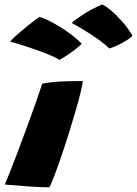

<svg xmlns="http://www.w3.org/2000/svg" viewBox="-66 -812 595 834"><path d="M148.5 1.5Q110.5 1.5 59.8 -2Q9 -5.5 -45.5 -10.5Q-39 -24 -23.8 -62.5Q-8.5 -101 11.5 -153.5Q31.5 -206 52 -262.2Q72.5 -318.5 90 -367.8Q107.5 -417 117.5 -448Q140.5 -454 174.5 -456.5Q208.5 -459 241.5 -459.5Q274.5 -460 294 -460Q292 -442.5 283 -406.2Q274 -370 260.2 -323Q246.5 -276 230.8 -225.8Q215 -175.5 199.2 -129.5Q183.5 -83.5 170.2 -48.8Q157 -14 148.5 1.5ZM377.5 -792.5Q391.5 -787.5 416 -766.8Q440.5 -746 466.2 -716.8Q492 -687.5 509.5 -656Q493.5 -641.5 472.5 -629.8Q451.5 -618 433.8 -610.5Q416 -603 408.5 -601.5Q391.5 -619 363.5 -639Q335.5 -659 304 -678.5Q272.5 -698 245 -712.5Q253.5 -721 290.5 -746Q327.5 -771 377.5 -792.5ZM104.5 -738Q116 -736.5 139 -725.8Q162 -715 189.8 -698.2Q217.5 -681.5 244 -661.5Q270.5 -641.5 289 -622Q279.5 -611.5 259 -596Q238.5 -580.5 219 -567.8Q199.5 -555 192 -552Q171.5 -565 132.5 -580.2Q93.5 -595.5 51.2 -609.2Q9 -623 -22 -631Q-17.5 -637.5 1.2 -654.8Q20 -672 47.5 -694.5Q75 -717 104.5 -738Z"/></svg>

Font: Grandstander Black
Style: Italic
Weight: 900
Italic angle: -15°
Designer: Tyler Finck
Foundry: Etcetera Type Co
Version: Version 1.200; ttfautohint (v1.8.3)